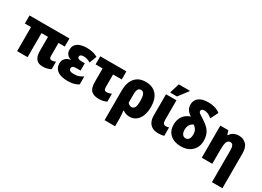

<svg xmlns="http://www.w3.org/2000/svg" viewBox="-23 -1700 3903 2863"><g transform="rotate(30 1928.5 -268.0)"><path d="M571 10Q490 10 453.5 -36Q417 -82 417 -172V-414H305V0H125V-414H19V-553H706V-414H598V-187Q598 -160 609.5 -148.5Q621 -137 637 -137Q652 -137 671.5 -141.5Q691 -146 706 -154V-25Q683 -10 646.5 0Q610 10 571 10Z M997 10Q881 10 821 -34Q761 -78 761 -157Q761 -212 794.5 -245.5Q828 -279 878 -287V-292Q837 -304 813.5 -334Q790 -364 790 -410Q790 -465 818.5 -498.5Q847 -532 895 -547.5Q943 -563 1001 -563Q1057 -563 1103 -552.5Q1149 -542 1192 -518L1145 -393Q1087 -429 1026 -429Q992 -429 976.5 -418Q961 -407 961 -389Q961 -348 1027 -348H1089V-222H1020Q974 -222 957.5 -209.5Q941 -197 941 -175Q941 -152 960.5 -139Q980 -126 1024 -126Q1080 -126 1114.5 -139.5Q1149 -153 1181 -174V-36Q1142 -12 1098.5 -1Q1055 10 997 10Z M1529 9Q1448 9 1403 -32Q1358 -73 1358 -180V-414H1237V-553H1687V-414H1538V-190Q1538 -136 1584 -136Q1604 -136 1624.5 -141.5Q1645 -147 1667 -156V-21Q1641 -7 1606.5 1Q1572 9 1529 9Z M1769 240V-273Q1769 -360 1796.5 -425Q1824 -490 1879.5 -526.5Q1935 -563 2019 -563Q2135 -563 2202.5 -490.5Q2270 -418 2270 -272Q2270 -189 2245.5 -125.5Q2221 -62 2174.5 -26Q2128 10 2062 10Q2028 10 2000.5 0.5Q1973 -9 1952 -24H1940Q1944 4 1947 40.5Q1950 77 1950 107V240ZM2016 -129Q2049 -129 2068 -158.5Q2087 -188 2087 -271Q2087 -359 2068 -391.5Q2049 -424 2016 -424Q1982 -424 1966 -396.5Q1950 -369 1950 -307V-165Q1963 -150 1979.5 -139.5Q1996 -129 2016 -129Z M2560 10Q2492 10 2450 -15.5Q2408 -41 2388.5 -85Q2369 -129 2369 -185V-553H2549V-215Q2549 -171 2564 -154.5Q2579 -138 2602 -138Q2616 -138 2628.5 -140Q2641 -142 2656 -147V-2Q2636 4 2609 7Q2582 10 2560 10ZM2413 -606V-620L2460 -776H2649V-766L2527 -606Z M2945 10Q2830 10 2761.5 -51.5Q2693 -113 2693 -220Q2693 -300 2731 -359.5Q2769 -419 2855 -451Q2761 -510 2761 -603Q2761 -679 2816.5 -722Q2872 -765 2980 -765Q3039 -765 3091.5 -750Q3144 -735 3185 -702L3120 -571Q3086 -602 3052.5 -616Q3019 -630 2989 -630Q2960 -630 2947 -619.5Q2934 -609 2934 -592Q2934 -581 2940.5 -571Q2947 -561 2965 -548.5Q2983 -536 3017 -515Q3086 -473 3127 -431.5Q3168 -390 3186 -341.5Q3204 -293 3204 -230Q3204 -160 3173 -106Q3142 -52 3084 -21Q3026 10 2945 10ZM2947 -129Q2984 -129 3003 -158Q3022 -187 3022 -236Q3022 -283 3003.5 -315.5Q2985 -348 2952 -368Q2916 -353 2894.5 -318Q2873 -283 2873 -234Q2873 -184 2893.5 -156.5Q2914 -129 2947 -129Z M3618 240V-312Q3618 -361 3604.5 -388Q3591 -415 3559 -415Q3516 -415 3500.5 -374Q3485 -333 3485 -246V0H3304V-553H3442L3464 -485H3474Q3497 -526 3537 -544.5Q3577 -563 3622 -563Q3699 -563 3748.5 -513Q3798 -463 3798 -360V240Z"/></g></svg>

Font: Noto Sans SemiCondensed Black
Style: Regular
Weight: 900
Width: 4
Designer: Monotype Design Team
Foundry: Monotype Imaging Inc.
Version: Version 2.013; ttfautohint (v1.8.4.7-5d5b)